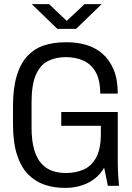

<svg xmlns="http://www.w3.org/2000/svg" viewBox="-20 -901 640 931"><path d="M293 10Q241 10 195.5 -5.5Q150 -21 115.5 -56.5Q81 -92 62 -152Q43 -212 43 -301V-385Q43 -474 61.5 -534.5Q80 -595 114 -630.5Q148 -666 194 -681Q240 -696 295 -696H307Q355 -696 399 -683Q443 -670 477 -640.5Q511 -611 531 -563.5Q551 -516 551 -447H466Q466 -513 444 -551.5Q422 -590 384.5 -607Q347 -624 299 -624Q251 -624 213.5 -605.5Q176 -587 154.5 -539.5Q133 -492 133 -403V-284Q133 -218 146 -174.5Q159 -131 182 -106.5Q205 -82 235 -72Q265 -62 300 -62Q345 -62 383.5 -78Q422 -94 445.5 -135.5Q469 -177 469 -253V-291H277V-358H551V-125Q551 -84 553 -52.5Q555 -21 557 0H503L485 -88Q456 -38 406 -14Q356 10 299 10ZM258 -761 134 -881H218L319 -785H288L390 -881H473L349 -761Z"/></svg>

Font: Chivo Mono Light
Style: Regular
Weight: 300
Monospace: yes
Designer: Hector Gatti
Foundry: Omnibus-Type
Version: Version 1.008